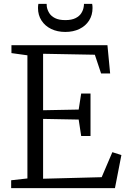

<svg xmlns="http://www.w3.org/2000/svg" viewBox="-20 -978 660 998"><path d="M122.5 -50.5V-690.5L39.5 -702V-743H538.5L552.5 -596H505.5L473 -693.5L204 -698.5V-405L389 -408.5L402 -492H450.5V-271H402L389 -356.5L204 -360V-49L508.5 -57L564 -187L611 -172L577.5 0H38V-41ZM319.5 -812Q278 -812 246 -827.5Q214 -843 195.8 -871.2Q177.5 -899.5 177.5 -936.5Q177.5 -942 178 -947.5Q178.5 -953 179.5 -958H222.5Q222.5 -955.5 222.8 -951.2Q223 -947 223.5 -942Q226.5 -925.5 236.2 -909.8Q246 -894 266.2 -883.8Q286.5 -873.5 319.5 -873.5Q352.5 -873.5 372.8 -883.8Q393 -894 402.8 -909.8Q412.5 -925.5 415 -942Q416 -947 416.2 -951.2Q416.5 -955.5 416.5 -958H459Q460 -953 460.5 -947.5Q461 -942 461 -936.5Q461 -899.5 443 -871.2Q425 -843 393 -827.5Q361 -812 319.5 -812Z"/></svg>

Font: Merriweather 28pt Light
Style: Regular
Weight: 300
Version: Version 2.100